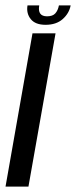

<svg xmlns="http://www.w3.org/2000/svg" viewBox="-30 -692 282 712"><path d="M-9.5 0 90.5 -568.5H176L75.5 0ZM139 -600Q101 -600 84 -621.2Q67 -642.5 72 -672H115.5Q108.5 -631.5 144.5 -631.5Q165.5 -631.5 175.2 -642.5Q185 -653.5 188.5 -672H232Q226.5 -642.5 202.5 -621.2Q178.5 -600 139 -600Z"/></svg>

Font: Anybody
Style: Italic
Weight: 400
Italic angle: -10°
Designer: Tyler Finck
Foundry: Etcetera Type Company
Version: Version 1.010; ttfautohint (v1.8.3) -l 8 -r 50 -G 200 -x 14 